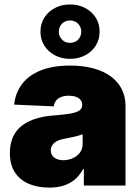

<svg xmlns="http://www.w3.org/2000/svg" viewBox="-20 -833 629 862"><path d="M201.2 9.3Q148.9 9.3 109.1 -7.8Q69.3 -24.9 46.9 -59.1Q24.4 -93.3 24.4 -146Q24.4 -189.9 39.6 -220.9Q54.7 -252 81.8 -271.5Q108.9 -291 145.3 -301.5Q181.6 -312 223.6 -314.9Q269 -318.4 296.6 -323.2Q324.2 -328.1 336.7 -337.2Q349.1 -346.2 349.1 -361.3V-363.3Q349.1 -375.5 341.6 -384.5Q334 -393.6 320.8 -398.4Q307.6 -403.3 289.1 -403.3Q270 -403.3 255.6 -397.9Q241.2 -392.6 232.4 -382.1Q223.6 -371.6 221.2 -355.5L43.5 -363.3Q49.3 -416.5 79.1 -455.8Q108.9 -495.1 162.8 -516.8Q216.8 -538.6 294.9 -538.6Q353.5 -538.6 399.9 -525.9Q446.3 -513.2 478.3 -489.3Q510.3 -465.3 526.9 -432.1Q543.5 -398.9 543.5 -357.9V0H356.4V-74.2H353.5Q336.4 -43.5 314 -25.4Q291.5 -7.3 263.4 1Q235.4 9.3 201.2 9.3ZM264.6 -113.8Q286.1 -113.8 305.9 -122.3Q325.7 -130.9 338.4 -147.2Q351.1 -163.6 351.1 -187.5V-230Q343.3 -227.5 335 -224.9Q326.7 -222.2 317.1 -220Q307.6 -217.8 296.6 -215.6Q285.6 -213.4 272.9 -210.9Q251.5 -207.5 237.1 -200.2Q222.7 -192.9 215.3 -182.1Q208 -171.4 208 -157.7Q208 -143.6 215.3 -133.8Q222.7 -124 235.4 -118.9Q248 -113.8 264.6 -113.8ZM294.4 -568.8Q256.8 -568.8 226.6 -584.7Q196.3 -600.6 179 -628.2Q161.6 -655.8 161.6 -690.9Q161.6 -726.1 179 -753.7Q196.3 -781.2 226.6 -797.1Q256.8 -813 294.4 -813Q332.5 -813 362.5 -797.1Q392.6 -781.2 409.9 -753.7Q427.2 -726.1 427.2 -690.9Q427.2 -655.8 409.9 -628.2Q392.6 -600.6 362.5 -584.7Q332.5 -568.8 294.4 -568.8ZM294.4 -640.6Q316.4 -640.6 330.6 -655Q344.7 -669.4 344.7 -690.9Q344.7 -712.4 330.3 -726.8Q315.9 -741.2 294.4 -741.2Q272.9 -741.2 258.5 -726.8Q244.1 -712.4 244.1 -690.9Q244.1 -669.4 258.5 -655Q272.9 -640.6 294.4 -640.6Z"/></svg>

Font: Inter 24pt Black
Style: Regular
Weight: 900
Designer: Rasmus Andersson
Foundry: rsms
Version: Version 4.001;git-66647c0bb